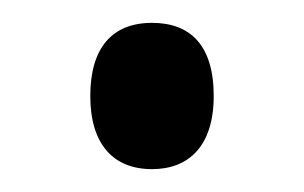

<svg xmlns="http://www.w3.org/2000/svg" viewBox="-20 -436 266 168"><path d="M59 -352C59 -310 79 -288 113 -288C145 -288 167 -308 167 -352C167 -397 146 -416 113 -416C78 -416 59 -394 59 -352Z"/></svg>

Font: Noto Sans Gujarati UI ExtraCondensed
Style: Regular
Weight: 400
Width: 2
Designer: Jelle Bosma - Monotype Design Team, Universal Thirst
Foundry: Monotype Imaging Inc.
Version: Version 2.106